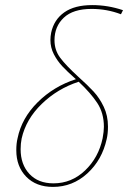

<svg xmlns="http://www.w3.org/2000/svg" viewBox="-20 -731 503 754"><path d="M194 -573Q194 -534 216.5 -504Q239 -474 287 -430Q325 -396 348 -371Q371 -346 387.5 -311.5Q404 -277 404 -234Q404 -206 399 -185Q381 -103 323 -50Q265 3 188 3Q122 3 83 -37Q44 -77 44 -141Q44 -168 49 -188Q65 -267 128 -329.5Q191 -392 278 -420Q243 -451 224 -471.5Q205 -492 191.5 -518Q178 -544 178 -574Q178 -588 181 -603Q192 -654 232.5 -682.5Q273 -711 342 -711Q404 -711 463 -691L455 -675Q400 -696 340 -696Q267 -696 230.5 -661.5Q194 -627 194 -573ZM388 -233Q388 -287 362 -326.5Q336 -366 289 -410Q206 -383 144 -323Q82 -263 65 -187Q61 -167 61 -145Q61 -85 95.5 -48Q130 -11 190 -11Q261 -11 314 -61.5Q367 -112 383 -188Q388 -215 388 -233Z"/></svg>

Font: Ysabeau Thin
Style: Italic
Weight: 200
Italic angle: -12°
Designer: Christian Thalmann (Catharsis Fonts)
Version: Version 0.003